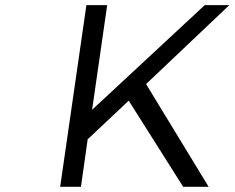

<svg xmlns="http://www.w3.org/2000/svg" viewBox="-20 -720 904 740"><path d="M211.9 0 313 -700.2H393.1L335 -296.9L769 -700.2H863.8L543 -396L784.2 0H686L476.1 -332L317.9 -183.1L292 0Z"/></svg>

Font: Trueno Light
Style: Italic
Weight: 300
Designer: Julieta Ulanovsky
Foundry: Julieta Ulanovsky
Version: Version 3.001b | FøM Fix